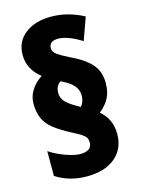

<svg xmlns="http://www.w3.org/2000/svg" viewBox="-118 -829 672 914"><g transform="rotate(-15 218.0 -371.5)"><path d="M38 -382Q38 -417 57 -447.5Q76 -478 110 -500Q48 -548 48 -619Q48 -685 97 -723Q146 -761 225 -761Q308 -761 386 -719L346 -608Q315 -628 285 -639.5Q255 -651 232 -651Q186 -651 186 -616Q186 -597 205.5 -583.5Q225 -570 259 -553Q332 -519 364 -482Q396 -445 396 -389Q396 -346 380.5 -316Q365 -286 332 -259Q386 -214 386 -141Q386 -68 335.5 -25Q285 18 196 18Q109 18 43 -25V-147Q64 -133 91.5 -120.5Q119 -108 146 -100.5Q173 -93 191 -93Q249 -93 249 -135Q249 -149 244 -158Q239 -167 224 -177Q209 -187 178 -203Q126 -230 95.5 -254.5Q65 -279 51.5 -309.5Q38 -340 38 -382ZM165 -401Q165 -379 178.5 -361.5Q192 -344 226 -324L252 -309Q270 -330 270 -360Q270 -389 251.5 -410.5Q233 -432 190 -452Q165 -436 165 -401Z"/></g></svg>

Font: Noto Sans Malayalam ExtraCondensed Black
Style: Regular
Weight: 900
Width: 2
Designer: Jelle Bosma - Monotype Design Team
Foundry: Monotype Imaging Inc.
Version: Version 2.104; ttfautohint (v1.8.4.7-5d5b)